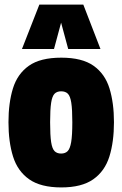

<svg xmlns="http://www.w3.org/2000/svg" viewBox="-20 -809 535 839"><path d="M17 -275Q17 -359 36.5 -422.5Q56 -486 106 -521.5Q156 -557 248 -557Q339 -557 389 -521.5Q439 -486 458.5 -422.5Q478 -359 478 -275Q478 -189 458 -125Q438 -61 387.5 -25.5Q337 10 248 10Q158 10 107.5 -25.5Q57 -61 37 -125Q17 -189 17 -275ZM199 -275Q199 -217 203.5 -188Q208 -159 218.5 -148.5Q229 -138 247 -138Q265 -138 275.5 -148.5Q286 -159 291 -188Q296 -217 296 -275Q296 -331 291.5 -360Q287 -389 276.5 -399.5Q266 -410 247 -410Q229 -410 218.5 -399.5Q208 -389 203.5 -360Q199 -331 199 -275ZM76 -595 152 -789H344L419 -595H278L247 -710L216 -595Z"/></svg>

Font: Georama SemiCondensed ExtraBold
Style: Regular
Weight: 800
Width: 4
Designer: Jean-Baptiste Levee
Foundry: Production Type
Version: Version 1.000